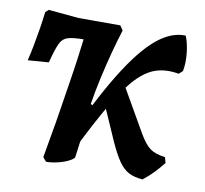

<svg xmlns="http://www.w3.org/2000/svg" viewBox="-61 -533 649 609"><g transform="rotate(10 264.0 -229.0)"><path d="M124 8 113 -5Q118 -36 125.5 -77Q133 -118 140 -163.5Q147 -209 154 -252.5Q161 -296 166 -333Q171 -370 174 -395Q140 -395 123 -389.5Q106 -384 97.5 -365Q89 -346 78 -304L11 -299Q17 -324 22 -350.5Q27 -377 31.5 -404.5Q36 -432 39 -459L49 -468L146 -459H281L291 -444Q281 -413 269.5 -370Q258 -327 248 -281.5Q238 -236 232 -197L248 -190L226 -121L213 -24Q213 -18 198 -10Q183 -2 162.5 3Q142 8 124 8ZM435 10Q408 8 390 -1.5Q372 -11 357.5 -32Q343 -53 326 -90L275 -206L331 -268L408 -134Q427 -101 444 -88.5Q461 -76 493 -72L498 -54Q483 -35 468 -19.5Q453 -4 435 10ZM206 -47 176 -65Q241 -209 295 -297Q349 -385 396.5 -425Q444 -465 491 -463Q500 -441 503.5 -410Q507 -379 502 -351L490 -340Q451 -347 419 -337.5Q387 -328 356 -296Q325 -264 289 -203Q253 -142 206 -47Z"/></g></svg>

Font: Alegreya SemiBold
Style: Italic
Weight: 600
Italic angle: -7°
Designer: Juan Pablo del Peral
Foundry: Huerta Tipografica
Version: Version 2.009